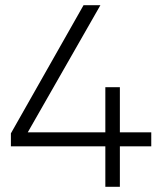

<svg xmlns="http://www.w3.org/2000/svg" viewBox="-20 -720 640 740"><path d="M386 0V-156H22V-206L302 -700H367L87 -210H386V-384H442V-210H563V-156H442V0Z"/></svg>

Font: Geologica Roman Thin
Style: Regular
Weight: 250
Designer: Sindre Bremnes, Frode Helland
Foundry: Monokrom Skriftforlag AS
Version: Version 1.010;gftools[0.9.28]